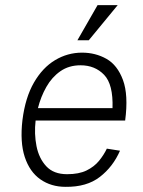

<svg xmlns="http://www.w3.org/2000/svg" viewBox="-20 -714 553 744"><path d="M358 -694H436L324 -558H280ZM394 -138 445 -130Q418 -68 367 -28.5Q316 11 234 10Q178 10 136.5 -19Q95 -48 76 -105.5Q57 -163 67 -249Q78 -336 111.5 -394Q145 -452 193.5 -481Q242 -510 298 -510Q350 -510 392.5 -486Q435 -462 456.5 -404Q478 -346 465 -247H118Q112 -195 121.5 -147.5Q131 -100 159.5 -69.5Q188 -39 240 -39Q286 -39 315.5 -53.5Q345 -68 363.5 -90.5Q382 -113 394 -138ZM292 -461Q247 -461 214 -438Q181 -415 159.5 -377Q138 -339 127 -295H416Q419 -387 383.5 -424Q348 -461 292 -461Z"/></svg>

Font: Haskoy Light
Style: Italic
Weight: 300
Designer: Ertekin Erdin
Foundry: Ertekin Erdin
Version: Version 2.000; ttfautohint (v1.8.4.7-5d5b)